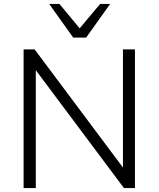

<svg xmlns="http://www.w3.org/2000/svg" viewBox="-20 -956 806 976"><path d="M100 0V-705H156L618 -87H605V-705H666V0H610L148 -618H162V0ZM352 -765 230 -936H282L385 -812L489 -936H540L418 -765Z"/></svg>

Font: Nunito Sans 10pt Light
Style: Regular
Weight: 300
Designer: Vernon Adams
Foundry: Vernon Adams
Version: Version 3.101;gftools[0.9.27]